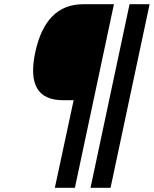

<svg xmlns="http://www.w3.org/2000/svg" viewBox="-20 -690 729 910"><path d="M520 -670H375C255 -670 180 -594 147 -442C115 -290 159 -215 279 -215H329L240 200H335ZM409 200 594 -670H689L504 200Z"/></svg>

Font: LT Wave Mono Medium
Style: Italic
Weight: 500
Designer: Daniel Lyons
Version: Version 2.5 (Glyphs App)